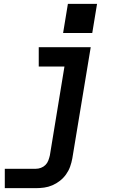

<svg xmlns="http://www.w3.org/2000/svg" viewBox="-20 -766 640 1001"><path d="M5 215V114H166Q180 114 193.5 109Q207 104 217 94Q227 84 232 70.5Q237 57 240 44L316 -419H182V-520H453L357 60Q353 82 345.5 103Q338 124 324.5 143Q311 162 292.5 176.5Q274 191 253 200Q232 209 210 212Q188 215 166 215ZM461 -594H309L334 -746H486Z"/></svg>

Font: Iosevka SS04 Extended Oblique
Style: Bold
Weight: 700
Width: 7
Italic angle: -9°
Monospace: yes
Designer: Belleve Invis
Foundry: Belleve Invis
Version: Version 19.0.0; ttfautohint (v1.8.4)